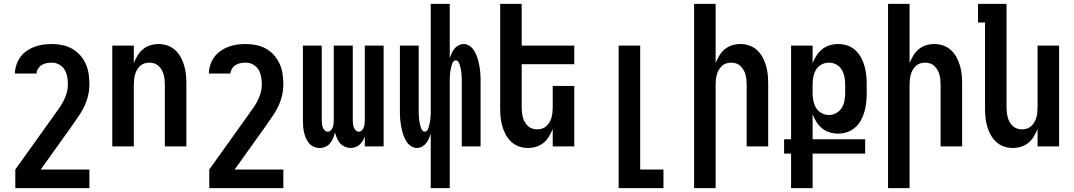

<svg xmlns="http://www.w3.org/2000/svg" viewBox="-20 -755 5540 990"><path d="M59 215V119L255 -155Q268 -174 281.5 -192.5Q295 -211 306 -231.5Q317 -252 323.5 -274.5Q330 -297 330 -320Q330 -340 326.5 -359.5Q323 -379 313 -395.5Q303 -412 285.5 -422Q268 -432 248 -432Q234 -432 220.5 -429.5Q207 -427 195.5 -420Q184 -413 176.5 -401Q169 -389 168 -376H57Q57 -398 64.5 -420.5Q72 -443 85.5 -461.5Q99 -480 118 -493Q137 -506 158.5 -514Q180 -522 202.5 -525Q225 -528 248 -528Q275 -528 301.5 -522.5Q328 -517 351.5 -504Q375 -491 393 -470.5Q411 -450 422 -425.5Q433 -401 437 -374Q441 -347 441 -320Q441 -289 433.5 -259Q426 -229 412.5 -202Q399 -175 381 -149.5Q363 -124 346 -99L190 119H441V215Z M559 0V-520H670V-430Q678 -450 689.5 -469Q701 -488 717.5 -501.5Q734 -515 755 -521.5Q776 -528 798 -528Q822 -528 844.5 -520Q867 -512 884.5 -495.5Q902 -479 913 -458Q924 -437 930.5 -414Q937 -391 939 -367.5Q941 -344 941 -320V0H830V-320Q830 -333 828.5 -346Q827 -359 823.5 -371.5Q820 -384 813.5 -395Q807 -406 797.5 -415Q788 -424 775.5 -428Q763 -432 750 -432Q737 -432 724.5 -428Q712 -424 702.5 -415Q693 -406 686.5 -395Q680 -384 676.5 -371.5Q673 -359 671.5 -346Q670 -333 670 -320V0Z M1059 215V119L1255 -155Q1268 -174 1281.5 -192.5Q1295 -211 1306 -231.5Q1317 -252 1323.5 -274.5Q1330 -297 1330 -320Q1330 -340 1326.5 -359.5Q1323 -379 1313 -395.5Q1303 -412 1285.5 -422Q1268 -432 1248 -432Q1234 -432 1220.5 -429.5Q1207 -427 1195.5 -420Q1184 -413 1176.5 -401Q1169 -389 1168 -376H1057Q1057 -398 1064.5 -420.5Q1072 -443 1085.5 -461.5Q1099 -480 1118 -493Q1137 -506 1158.5 -514Q1180 -522 1202.5 -525Q1225 -528 1248 -528Q1275 -528 1301.5 -522.5Q1328 -517 1351.5 -504Q1375 -491 1393 -470.5Q1411 -450 1422 -425.5Q1433 -401 1437 -374Q1441 -347 1441 -320Q1441 -289 1433.5 -259Q1426 -229 1412.5 -202Q1399 -175 1381 -149.5Q1363 -124 1346 -99L1190 119H1441V215Z M1628 8Q1613 8 1598 1.5Q1583 -5 1573 -17Q1563 -29 1557 -43.5Q1551 -58 1547.5 -73.5Q1544 -89 1543 -104.5Q1542 -120 1542 -136V-520H1639V-136Q1639 -127 1640 -117.5Q1641 -108 1644 -99Q1647 -90 1654 -83Q1661 -76 1670 -76Q1679 -76 1686 -83Q1693 -90 1696 -99Q1699 -108 1700 -117.5Q1701 -127 1701 -136V-520H1799V-136Q1799 -127 1800 -117.5Q1801 -108 1804 -99Q1807 -90 1814 -83Q1821 -76 1830 -76Q1839 -76 1846 -83Q1853 -90 1856 -99Q1859 -108 1860 -117.5Q1861 -127 1861 -136V-520H1958V0H1861V-52Q1857 -40 1850.5 -29Q1844 -18 1834.5 -9.5Q1825 -1 1813 3.5Q1801 8 1788 8Q1773 8 1758 1.5Q1743 -5 1733 -17Q1723 -29 1717 -43.5Q1711 -58 1707 -73Q1704 -58 1698 -43.5Q1692 -29 1682.5 -17Q1673 -5 1658.5 1.5Q1644 8 1628 8Z M2201 215V-66Q2197 -53 2191.5 -40.5Q2186 -28 2177.5 -17Q2169 -6 2156 1Q2143 8 2129 8Q2114 8 2100.5 -0.5Q2087 -9 2078.5 -21.5Q2070 -34 2064 -48.5Q2058 -63 2054 -78Q2050 -93 2047.5 -108Q2045 -123 2043.5 -138.5Q2042 -154 2042 -169.5Q2042 -185 2042 -200V-520H2139V-200Q2139 -193 2139 -186.5Q2139 -180 2139 -173Q2139 -166 2139.5 -159.5Q2140 -153 2140.5 -146Q2141 -139 2142 -132.5Q2143 -126 2144.5 -119.5Q2146 -113 2147.5 -106.5Q2149 -100 2151.5 -93.5Q2154 -87 2158.5 -81.5Q2163 -76 2170 -76Q2177 -76 2181.5 -81.5Q2186 -87 2188.5 -93.5Q2191 -100 2192.5 -106.5Q2194 -113 2195.5 -119.5Q2197 -126 2198 -132.5Q2199 -139 2199.5 -146Q2200 -153 2200.5 -159.5Q2201 -166 2201 -173Q2201 -180 2201 -186.5Q2201 -193 2201 -200V-735H2299V-454Q2303 -467 2308.5 -479.5Q2314 -492 2322.5 -503Q2331 -514 2344 -521Q2357 -528 2371 -528Q2386 -528 2399.5 -519.5Q2413 -511 2421.5 -498.5Q2430 -486 2436 -471.5Q2442 -457 2446 -442Q2450 -427 2452.5 -412Q2455 -397 2456.5 -381.5Q2458 -366 2458 -350.5Q2458 -335 2458 -320V0H2361V-320Q2361 -327 2361 -333.5Q2361 -340 2361 -347Q2361 -354 2360.5 -360.5Q2360 -367 2359.5 -374Q2359 -381 2358 -387.5Q2357 -394 2355.5 -400.5Q2354 -407 2352.5 -413.5Q2351 -420 2348.5 -426.5Q2346 -433 2341.5 -438.5Q2337 -444 2330 -444Q2323 -444 2318.5 -438.5Q2314 -433 2311.5 -426.5Q2309 -420 2307.5 -413.5Q2306 -407 2304.5 -400.5Q2303 -394 2302 -387.5Q2301 -381 2300.5 -374Q2300 -367 2299.5 -360.5Q2299 -354 2299 -347Q2299 -340 2299 -333.5Q2299 -327 2299 -320V215Z M2702 8Q2678 8 2655.5 0Q2633 -8 2615.5 -24.5Q2598 -41 2587 -62Q2576 -83 2569.5 -106Q2563 -129 2561 -152.5Q2559 -176 2559 -200V-735H2670V-520H2941V-424H2670V-200Q2670 -187 2671.5 -174Q2673 -161 2676.5 -148.5Q2680 -136 2686.5 -125Q2693 -114 2702.5 -105Q2712 -96 2724.5 -92Q2737 -88 2750 -88Q2763 -88 2775.5 -92Q2788 -96 2797.5 -105Q2807 -114 2813.5 -125Q2820 -136 2823.5 -148.5Q2827 -161 2828.5 -174Q2830 -187 2830 -200V-312H2941V0H2830V-90Q2822 -70 2810.5 -51Q2799 -32 2782.5 -18.5Q2766 -5 2745 1.5Q2724 8 2702 8Z M3170 215V-520H3281V119H3401V215Z M3559 215V-735H3670V-430Q3678 -450 3689.5 -469Q3701 -488 3717.5 -501.5Q3734 -515 3755 -521.5Q3776 -528 3798 -528Q3822 -528 3844.5 -520Q3867 -512 3884.5 -495.5Q3902 -479 3913 -458Q3924 -437 3930.5 -414Q3937 -391 3939 -367.5Q3941 -344 3941 -320V0H3830V-320Q3830 -333 3828.5 -346Q3827 -359 3823.5 -371.5Q3820 -384 3813.5 -395Q3807 -406 3797.5 -415Q3788 -424 3775.5 -428Q3763 -432 3750 -432Q3737 -432 3724.5 -428Q3712 -424 3702.5 -415Q3693 -406 3686.5 -395Q3680 -384 3676.5 -371.5Q3673 -359 3671.5 -346Q3670 -333 3670 -320V215Z M4059 215V37H4023V-37H4059V-520H4170V-429Q4178 -450 4190 -468.5Q4202 -487 4219 -501Q4236 -515 4258 -521.5Q4280 -528 4302 -528Q4326 -528 4349 -520.5Q4372 -513 4390 -496.5Q4408 -480 4419.5 -459Q4431 -438 4437.5 -415Q4444 -392 4446.5 -368Q4449 -344 4449 -320V-274Q4449 -251 4446.5 -227Q4444 -203 4437.5 -180Q4431 -157 4419.5 -135.5Q4408 -114 4390 -98Q4372 -82 4349 -74Q4326 -66 4302 -66Q4280 -66 4258 -72.5Q4236 -79 4219 -93Q4202 -107 4190 -126Q4178 -145 4170 -166V-37H4441V37H4170V215ZM4254 -162Q4274 -162 4292 -172Q4310 -182 4320 -198.5Q4330 -215 4334 -235Q4338 -255 4338 -274V-320Q4338 -340 4334 -359.5Q4330 -379 4320 -396Q4310 -413 4292 -422.5Q4274 -432 4254 -432Q4234 -432 4216 -422.5Q4198 -413 4188 -396Q4178 -379 4174 -359.5Q4170 -340 4170 -320V-274Q4170 -255 4174 -235Q4178 -215 4188 -198.5Q4198 -182 4216 -172Q4234 -162 4254 -162Z M4559 215V-735H4670V-430Q4678 -450 4689.5 -469Q4701 -488 4717.5 -501.5Q4734 -515 4755 -521.5Q4776 -528 4798 -528Q4822 -528 4844.5 -520Q4867 -512 4884.5 -495.5Q4902 -479 4913 -458Q4924 -437 4930.5 -414Q4937 -391 4939 -367.5Q4941 -344 4941 -320V0H4830V-320Q4830 -333 4828.5 -346Q4827 -359 4823.5 -371.5Q4820 -384 4813.5 -395Q4807 -406 4797.5 -415Q4788 -424 4775.5 -428Q4763 -432 4750 -432Q4737 -432 4724.5 -428Q4712 -424 4702.5 -415Q4693 -406 4686.5 -395Q4680 -384 4676.5 -371.5Q4673 -359 4671.5 -346Q4670 -333 4670 -320V215Z M5202 8Q5178 8 5155.5 0Q5133 -8 5115.5 -24.5Q5098 -41 5087 -62Q5076 -83 5069.5 -106Q5063 -129 5061 -152.5Q5059 -176 5059 -200V-639H5023V-735H5170V-200Q5170 -187 5171.5 -174Q5173 -161 5176.5 -148.5Q5180 -136 5186.5 -125Q5193 -114 5202.5 -105Q5212 -96 5224.5 -92Q5237 -88 5250 -88Q5263 -88 5275.5 -92Q5288 -96 5297.5 -105Q5307 -114 5313.5 -125Q5320 -136 5323.5 -148.5Q5327 -161 5328.5 -174Q5330 -187 5330 -200V-520H5441V0H5330V-90Q5322 -70 5310.5 -51Q5299 -32 5282.5 -18.5Q5266 -5 5245 1.5Q5224 8 5202 8Z"/></svg>

Font: Iosevka Fixed
Style: Bold
Weight: 700
Monospace: yes
Designer: Belleve Invis
Foundry: Belleve Invis
Version: Version 32.3.0